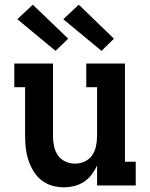

<svg xmlns="http://www.w3.org/2000/svg" viewBox="-20 -791 640 819"><path d="M252 8Q226 8 201 0.5Q176 -7 156 -23Q136 -39 122.5 -61.5Q109 -84 101 -108.5Q93 -133 90 -158.5Q87 -184 87 -210V-419H41V-520H206V-210Q206 -189 210.5 -167.5Q215 -146 227 -128.5Q239 -111 259 -102Q279 -93 300 -93Q321 -93 341 -102Q361 -111 373 -128.5Q385 -146 389.5 -167.5Q394 -189 394 -210V-419H348V-520H513V-101H559V0H394V-85Q385 -65 371 -46.5Q357 -28 338 -15.5Q319 -3 296.5 2.5Q274 8 252 8ZM413 -574 250 -709 316 -771 466 -626ZM217 -574 54 -709 120 -771 271 -626Z"/></svg>

Font: Iosevka Plex Etoile
Style: Bold
Weight: 700
Designer: Belleve Invis
Foundry: Belleve Invis
Version: Version 25.1.1; ttfautohint (v1.8.4)